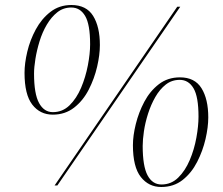

<svg xmlns="http://www.w3.org/2000/svg" viewBox="-20 -741 892 767"><path d="M191 -283Q140 -283 109 -323Q78 -363 78 -450Q78 -488 89 -534.5Q100 -581 123 -623.5Q146 -666 181.5 -693.5Q217 -721 265 -721Q325 -721 352 -677.5Q379 -634 379 -561Q379 -522 368 -474.5Q357 -427 334.5 -383Q312 -339 276 -311Q240 -283 191 -283ZM198 0 688 -714H700L209 0ZM191 -293Q230 -293 258 -320.5Q286 -348 304 -390.5Q322 -433 331 -480Q340 -527 340 -564Q340 -644 320 -677.5Q300 -711 265 -711Q233 -711 209 -692Q185 -673 167 -642.5Q149 -612 138 -576Q127 -540 121.5 -506Q116 -472 116 -447Q116 -366 136 -329.5Q156 -293 191 -293ZM624 6Q574 6 542.5 -34Q511 -74 511 -161Q511 -199 522.5 -245.5Q534 -292 556.5 -334.5Q579 -377 614.5 -404.5Q650 -432 699 -432Q758 -432 785 -388.5Q812 -345 812 -272Q812 -233 801 -185.5Q790 -138 767.5 -94Q745 -50 709.5 -22Q674 6 624 6ZM625 -4Q664 -4 692 -31.5Q720 -59 738 -101.5Q756 -144 764.5 -191Q773 -238 773 -275Q773 -355 753 -388.5Q733 -422 698 -422Q666 -422 642 -403Q618 -384 600.5 -353.5Q583 -323 571.5 -287Q560 -251 555 -217Q550 -183 550 -158Q550 -77 569.5 -40.5Q589 -4 625 -4Z"/></svg>

Font: Noto Serif Display ExtraLight
Style: Italic
Weight: 200
Italic angle: -12°
Designer: Monotype Design Team
Foundry: Monotype Imaging Inc.
Version: Version 2.009